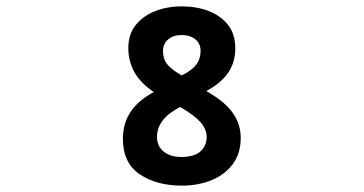

<svg xmlns="http://www.w3.org/2000/svg" viewBox="-20 -658 1142 603"><path d="M551 -75Q472 -75 419 -110.5Q366 -146 366 -222Q366 -269 389 -305Q412 -341 463 -369Q420 -398 401.5 -432.5Q383 -467 383 -507Q383 -550 406 -579Q429 -608 467 -623Q505 -638 551 -638Q597 -638 635 -623.5Q673 -609 696 -580Q719 -551 719 -506Q719 -464 697.5 -431Q676 -398 628 -372Q686 -339 711 -303.5Q736 -268 736 -225Q736 -176 711 -142.5Q686 -109 644 -92Q602 -75 551 -75ZM551 -421Q584 -438 597 -456Q610 -474 610 -498Q610 -521 593.5 -534.5Q577 -548 550 -548Q525 -548 508.5 -534.5Q492 -521 492 -498Q492 -470 508 -453Q524 -436 551 -421ZM549 -165Q590 -165 609.5 -182.5Q629 -200 629 -228Q629 -253 609 -275Q589 -297 546 -322Q473 -285 473 -228Q473 -199 494 -182Q515 -165 549 -165Z"/></svg>

Font: Noto Sans Symbols2
Style: Regular
Weight: 400
Designer: Monotype Design Team
Foundry: Monotype Imaging Inc.
Version: Version 2.003